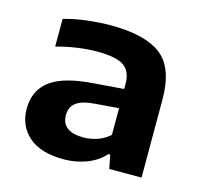

<svg xmlns="http://www.w3.org/2000/svg" viewBox="-75 -828 637 612"><g transform="rotate(15 244.0 -522.0)"><path d="M184 -297Q107 -297 67.8 -331.8Q28.5 -366.5 28.5 -422.5Q28.5 -483.5 72.8 -516.5Q117 -549.5 216.5 -556L312.5 -563.5V-579.5Q312.5 -622 287 -639.2Q261.5 -656.5 197.5 -656.5Q168 -656.5 133 -651.5Q98 -646.5 65 -637V-728.5Q101.5 -739 142.5 -743.8Q183.5 -748.5 219.5 -748.5Q332.5 -748.5 385.8 -707.8Q439 -667 439 -562.5V-305H332.5L323.5 -350H317.5Q294.5 -324 259 -310.5Q223.5 -297 184 -297ZM154.5 -436Q154.5 -380.5 226.5 -380.5Q248.5 -380.5 271.2 -388Q294 -395.5 312.5 -412V-500L235 -494Q191 -490.5 172.8 -476Q154.5 -461.5 154.5 -436Z"/></g></svg>

Font: Encode Sans SemiExpanded SemiExpanded SemiBold
Style: Regular
Weight: 600
Width: 6
Designer: Multiple Designers
Foundry: Impallari Type
Version: Version 3.000; ttfautohint (v1.8.3) -l 8 -r 50 -G 200 -x 14 